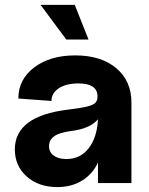

<svg xmlns="http://www.w3.org/2000/svg" viewBox="-20 -740 601 776"><path d="M211.9 16.1Q136.2 16.1 88.1 -26.6Q40 -69.3 40 -136.2Q40 -271 254.9 -296.9Q309.6 -303.7 333.5 -309.8Q357.4 -315.9 366.2 -325.4Q375 -335 374 -354Q371.1 -402.8 296.9 -402.8Q247.6 -402.8 217.8 -383.3Q188 -363.8 188 -332L54.2 -341.8Q54.2 -418.9 118.2 -467.5Q182.1 -516.1 284.2 -516.1Q388.2 -516.1 449.7 -464.6Q511.2 -413.1 511.2 -326.2V0H376V-83Q354 -36.1 311.5 -10Q269 16.1 211.9 16.1ZM248 -97.2Q304.2 -97.2 338.1 -140.4Q372.1 -183.6 376 -257.8Q343.3 -219.2 264.2 -210Q219.7 -204.1 199 -189.2Q178.2 -174.3 178.2 -148.9Q178.2 -124.5 197.5 -110.8Q216.8 -97.2 248 -97.2ZM248 -580.1 144 -720.2H282.2L337.9 -580.1Z"/></svg>

Font: Uncut Sans
Style: Bold
Weight: 700
Designer: Kasper Nordkvist
Foundry: UNCUT.wtf
Version: Version 1.304;Glyphs 3.2 (3246)